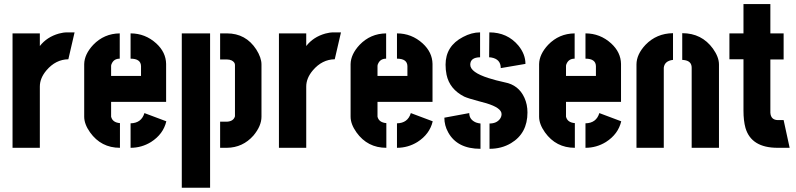

<svg xmlns="http://www.w3.org/2000/svg" viewBox="-20 -719 3871 934"><path d="M41 0V-556.6H173.8V-495.1Q208 -539.1 266.6 -555.7Q287.1 -561.5 307.6 -561.5H342.8L312.5 -430.7Q251 -429.7 206.1 -377Q173.8 -338.9 173.8 -297.9V0Z M389.6 -151.4V-407.2Q390.6 -455.1 433.6 -501Q486.3 -555.7 562.5 -556.6V-433.6Q534.2 -433.6 523.4 -409.2Q520.5 -403.3 520.5 -398.4V-349.6H666V-397.5Q665 -433.6 615.2 -433.6V-556.6Q686.5 -556.6 740.2 -507.8Q787.1 -464.8 788.1 -408.2V-223.6H520.5V-151.4Q527.3 -123 563.5 -120.1V0Q471.7 0 418 -75.2Q389.6 -115.2 389.6 -151.4ZM615.2 0V-119.1Q668 -120.1 682.6 -168.9L789.1 -128.9Q774.4 -66.4 714.8 -28.3Q668.9 0 615.2 0Z M1050.8 0V-127H1084Q1116.2 -128.9 1123 -153.3V-403.3Q1123 -416 1107.4 -424.8Q1096.7 -429.7 1084 -429.7H1050.8V-556.6H1084Q1175.8 -556.6 1226.6 -478.5Q1252 -438.5 1252 -405.3V-151.4Q1252 -106.4 1212.9 -59.6Q1161.1 -1 1084 0ZM864.3 194.3V-556.6H1002V194.3Z M1336.9 0V-556.6H1469.7V-495.1Q1503.9 -539.1 1562.5 -555.7Q1583 -561.5 1603.5 -561.5H1638.7L1608.4 -430.7Q1546.9 -429.7 1502 -377Q1469.7 -338.9 1469.7 -297.9V0Z M1685.5 -151.4V-407.2Q1686.5 -455.1 1729.5 -501Q1782.2 -555.7 1858.4 -556.6V-433.6Q1830.1 -433.6 1819.3 -409.2Q1816.4 -403.3 1816.4 -398.4V-349.6H1961.9V-397.5Q1960.9 -433.6 1911.1 -433.6V-556.6Q1982.4 -556.6 2036.1 -507.8Q2083 -464.8 2084 -408.2V-223.6H1816.4V-151.4Q1823.2 -123 1859.4 -120.1V0Q1767.6 0 1713.9 -75.2Q1685.5 -115.2 1685.5 -151.4ZM1911.1 0V-119.1Q1963.9 -120.1 1978.5 -168.9L2085 -128.9Q2070.3 -66.4 2010.7 -28.3Q1964.8 0 1911.1 0Z M2141.6 -146.5 2262.7 -168.9Q2262.7 -136.7 2295.9 -123Q2307.6 -119.1 2317.4 -118.2V4.9Q2204.1 4.9 2160.2 -75.2Q2141.6 -108.4 2141.6 -146.5ZM2147.5 -404.3Q2147.5 -495.1 2232.4 -539.1Q2274.4 -561.5 2315.4 -561.5V-440.4Q2267.6 -439.5 2267.6 -404.3Q2267.6 -367.2 2357.4 -338.9Q2390.6 -328.1 2435.5 -318.4Q2502.9 -305.7 2531.2 -243.2Q2545.9 -210.9 2545.9 -171.9Q2545.9 -70.3 2465.8 -22.5Q2419.9 4.9 2361.3 4.9V-118.2Q2395.5 -118.2 2412.1 -140.6Q2419.9 -151.4 2419.9 -164.1Q2419.9 -194.3 2345.7 -216.8Q2334 -219.7 2309.6 -226.6Q2257.8 -240.2 2238.3 -249Q2167 -285.2 2152.3 -355.5Q2147.5 -378.9 2147.5 -404.3ZM2359.4 -440.4 2360.4 -561.5Q2448.2 -561.5 2502 -497.1Q2536.1 -455.1 2536.1 -408.2L2416 -387.7Q2416 -431.6 2369.1 -439.5Q2363.3 -440.4 2359.4 -440.4Z M2602.5 -151.4V-407.2Q2603.5 -455.1 2646.5 -501Q2699.2 -555.7 2775.4 -556.6V-433.6Q2747.1 -433.6 2736.3 -409.2Q2733.4 -403.3 2733.4 -398.4V-349.6H2878.9V-397.5Q2877.9 -433.6 2828.1 -433.6V-556.6Q2899.4 -556.6 2953.1 -507.8Q3000 -464.8 3001 -408.2V-223.6H2733.4V-151.4Q2740.2 -123 2776.4 -120.1V0Q2684.6 0 2630.9 -75.2Q2602.5 -115.2 2602.5 -151.4ZM2828.1 0V-119.1Q2880.9 -120.1 2895.5 -168.9L3002 -128.9Q2987.3 -66.4 2927.7 -28.3Q2881.8 0 2828.1 0Z M3076.2 0V-405.3Q3076.2 -454.1 3120.1 -501Q3173.8 -556.6 3253.9 -557.6V-427.7Q3212.9 -422.9 3209 -389.6V0ZM3298.8 -427.7V-557.6Q3393.6 -557.6 3448.2 -482.4Q3477.5 -441.4 3477.5 -405.3V0H3344.7V-389.6Q3344.7 -421.9 3308.6 -426.8Q3303.7 -427.7 3298.8 -427.7Z M3528.3 -430.7V-556.6H3596.7V-699.2H3727.5V-556.6H3792V-429.7H3727.5V-170.9Q3729.5 -135.7 3763.7 -134.8H3792L3821.3 0H3762.7Q3634.8 0 3606.4 -96.7Q3596.7 -131.8 3596.7 -180.7V-430.7Z"/></svg>

Font: Post No Bills Jaffna ExtraBold
Style: Regular
Weight: 800
Designer: Kosala Senevirathne, Siva Puranthara, Lasantha Premarathna, Tharique Azeez
Foundry: Mooniak
Version: Version 1.220 ; ttfautohint (v1.6)